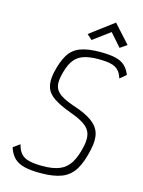

<svg xmlns="http://www.w3.org/2000/svg" viewBox="-148 -1102 895 1200"><g transform="rotate(15 300.0 -501.5)"><path d="M236 14Q170 14 129 3.5Q88 -7 64 -31Q40 -55 26 -97L69 -128Q78 -91 96.5 -70Q115 -49 148.5 -40.5Q182 -32 237 -32Q304 -32 346.5 -49.5Q389 -67 414.5 -108Q440 -149 455 -219Q465 -266 456.5 -298Q448 -330 416 -353.5Q384 -377 323 -399Q248 -426 207 -454Q166 -482 154.5 -520Q143 -558 154 -612Q171 -690 198.5 -734Q226 -778 275 -796Q324 -814 403 -814Q463 -814 501 -805Q539 -796 562 -775Q585 -754 599 -718L559 -685Q549 -718 531 -736Q513 -754 482.5 -761Q452 -768 402 -768Q340 -768 301 -753Q262 -738 239 -702Q216 -666 203 -604Q194 -563 202 -535Q210 -507 240 -486.5Q270 -466 325 -447Q406 -421 449 -390Q492 -359 504.5 -316.5Q517 -274 503 -211Q485 -125 454.5 -76Q424 -27 372 -6.5Q320 14 236 14ZM511 -870 438 -953 329 -872 296 -902 449 -1017 555 -900Z"/></g></svg>

Font: Victor Mono Thin
Style: Italic
Weight: 100
Italic angle: -12°
Monospace: yes
Designer: Rune Bjørnerås
Version: Version 1.561;gftools[0.9.30]